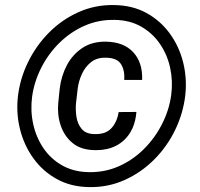

<svg xmlns="http://www.w3.org/2000/svg" viewBox="-20 -741 802 771"><path d="M456.5 -291 527.8 -291.5Q522 -218.3 476.8 -177Q431.6 -135.7 357.4 -138.2Q304.7 -139.6 271.7 -166.5Q238.8 -193.4 224.1 -236.1Q209.5 -278.8 213.9 -327.1L219.7 -384.3Q225.6 -435.5 248.5 -479Q271.5 -522.5 311 -548.6Q350.6 -574.7 406.2 -573.7Q477.1 -572.3 515.1 -531.2Q553.2 -490.2 550.8 -419.9H479Q481.4 -460.4 465.1 -484.6Q448.7 -508.8 405.3 -509.3Q369.6 -510.3 346.2 -491.9Q322.8 -473.6 309.3 -444.8Q295.9 -416 292 -384.8L285.2 -326.7Q282.7 -299.3 287.1 -271.2Q291.5 -243.2 307.9 -223.4Q324.2 -203.6 357.9 -202.6Q402.8 -200.7 426.3 -225.1Q449.7 -249.5 456.5 -291ZM108.9 -352.5Q101.6 -296.4 113.3 -242.9Q125 -189.5 154.3 -146.2Q183.6 -103 229.5 -76.9Q275.4 -50.8 335.9 -49.8Q400.4 -48.3 456.8 -73.2Q513.2 -98.1 557.6 -142.3Q602.1 -186.5 630.6 -242.7Q659.2 -298.8 667.5 -359.4Q674.8 -415.5 663.3 -468.5Q651.9 -521.5 622.3 -564.7Q592.8 -607.9 547.1 -634Q501.5 -660.2 440.9 -661.1Q376.5 -662.6 319.8 -637.7Q263.2 -612.8 218.8 -569.1Q174.3 -525.4 145.8 -469.2Q117.2 -413.1 108.9 -352.5ZM51.8 -352.5Q60.1 -425.3 92.8 -491.9Q125.5 -558.6 177.2 -610.6Q229 -662.6 295.7 -692.4Q362.3 -722.2 438.5 -720.7Q511.7 -719.7 567.9 -689Q624 -658.2 661.6 -606.7Q699.2 -555.2 715.3 -491.2Q731.4 -427.2 724.1 -358.9Q715.8 -286.6 683.6 -219.7Q651.4 -152.8 599.4 -100.6Q547.4 -48.3 480.7 -18.3Q414.1 11.7 337.9 10.3Q265.1 9.3 208.7 -21.7Q152.3 -52.7 114.7 -104.5Q77.1 -156.2 60.8 -220.5Q44.4 -284.7 51.8 -352.5Z"/></svg>

Font: Roboto Condensed Medium
Style: Italic
Weight: 500
Italic angle: -12°
Designer: Christian Robertson
Foundry: Google
Version: Version 3.0; 2020